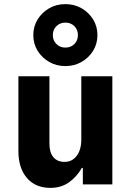

<svg xmlns="http://www.w3.org/2000/svg" viewBox="-20 -897 640 934"><path d="M225.5 17Q152.5 17 111 -31.2Q69.5 -79.5 69.5 -162.5V-526H220.5V-197Q220.5 -155 239.8 -132.2Q259 -109.5 294 -109.5Q331 -109.5 353.2 -139Q375.5 -168.5 375.5 -219V-526H526.5V0H383V-80H378Q354 -37.5 315.8 -10.2Q277.5 17 225.5 17ZM142 -726Q142 -768.5 163 -802.5Q184 -836.5 219.2 -856.8Q254.5 -877 298 -877Q341.5 -877 376.8 -856.8Q412 -836.5 433 -802.5Q454 -768.5 454 -726Q454 -684 433 -650Q412 -616 376.8 -595.8Q341.5 -575.5 298 -575.5Q254.5 -575.5 219.2 -595.8Q184 -616 163 -650Q142 -684 142 -726ZM298.2 -665.5Q324.5 -665.5 341.8 -682.8Q359 -700 359 -726.2Q359 -752.5 341.8 -769.8Q324.5 -787 298.2 -787Q272 -787 254.5 -769.8Q237 -752.5 237 -726.2Q237 -700 254.5 -682.8Q272 -665.5 298.2 -665.5Z"/></svg>

Font: Google Sans Code
Style: Regular
Weight: 400
Monospace: yes
Designer: Google Sans Code Authors
Foundry: Google LLC
Version: Version 6.000